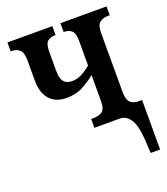

<svg xmlns="http://www.w3.org/2000/svg" viewBox="-137 -632 814 936"><g transform="rotate(-20 270.0 -163.5)"><path d="M479 138Q474 61 452 30.5Q430 0 401 0H267V-46H279Q306 -46 324 -57.5Q342 -69 342 -113V-246Q306 -218 272 -200.5Q238 -183 191 -183Q134 -183 103.5 -218Q73 -253 73 -312V-422Q73 -461 57 -475.5Q41 -490 15 -490H11V-536H244V-490H241Q220 -490 203.5 -478.5Q187 -467 187 -424V-324Q187 -285 201 -268Q215 -251 243 -251Q268 -251 290 -261.5Q312 -272 342 -296V-422Q342 -464 327 -477Q312 -490 289 -490H286V-536H525V-490H514Q491 -490 473.5 -477.5Q456 -465 456 -423V-119Q456 -77 471.5 -62.5Q487 -48 513 -48H532V209H483Z"/></g></svg>

Font: Noto Serif ExtraCondensed SemiBold
Style: Regular
Weight: 600
Width: 2
Designer: Monotype Design Team
Foundry: Monotype Imaging Inc.
Version: Version 2.015; ttfautohint (v1.8.4.7-5d5b)